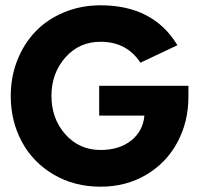

<svg xmlns="http://www.w3.org/2000/svg" viewBox="-20 -692 774 724"><path d="M354 -368.5H690.5V-327Q690.5 -233 649.2 -155.8Q608 -78.5 531.8 -33.2Q455.5 12 359 12Q260 12 182 -34Q104 -80 62.2 -157.8Q20.5 -235.5 20.5 -330.5Q20.5 -401.5 45 -464Q69.5 -526.5 113.2 -572.5Q157 -618.5 220.8 -645.2Q284.5 -672 359 -672Q558.5 -672 649 -521.5L509.5 -455.5Q458 -534.5 359 -534.5Q278.5 -534.5 226.2 -475Q174 -415.5 174 -330.5Q174 -245 226.2 -185.8Q278.5 -126.5 359 -126.5Q430 -126.5 474.8 -162.2Q519.5 -198 524.5 -256H354Z"/></svg>

Font: League Spartan
Style: Bold
Weight: 700
Foundry: The League of Moveable Type
Version: Version 2.002